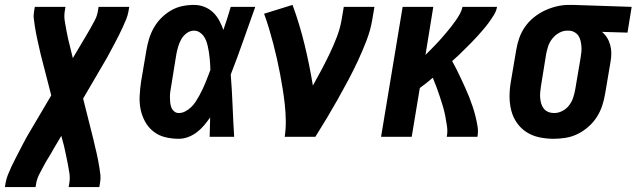

<svg xmlns="http://www.w3.org/2000/svg" viewBox="-53 -558 2596 783"><path d="M-33 205 -30 187Q-27 170 -20.5 154Q-14 138 -6.5 122Q1 106 9 90.5Q17 75 25 59.5Q33 44 41 28.5Q49 13 58 -3L156 -169L113 -336Q110 -350 106.5 -364.5Q103 -379 100 -393.5Q97 -408 94 -422.5Q91 -437 89 -451.5Q87 -466 85 -481Q83 -496 86 -512L89 -530H214L211 -512Q208 -492 211 -473Q214 -454 217.5 -435.5Q221 -417 225 -398.5Q229 -380 234 -362L244 -321L276 -375Q286 -392 296 -408.5Q306 -425 315.5 -442Q325 -459 334 -476Q343 -493 346 -512L349 -530H474L471 -512Q468 -495 461.5 -479Q455 -463 447.5 -447Q440 -431 432.5 -415.5Q425 -400 416.5 -384.5Q408 -369 400 -353.5Q392 -338 383 -322L286 -156L328 11Q331 25 334.5 39.5Q338 54 341.5 68.5Q345 83 347.5 97.5Q350 112 352.5 126.5Q355 141 356.5 156Q358 171 355 187L352 205H227L230 187Q233 167 230 148Q227 129 223.5 110.5Q220 92 216 73.5Q212 55 208 37L197 -4L165 50Q156 67 145.5 83.5Q135 100 126 117Q117 134 108 151Q99 168 95 187L92 205Z M676 8Q648 8 621 1.5Q594 -5 573 -21.5Q552 -38 539 -61.5Q526 -85 520.5 -111.5Q515 -138 516.5 -166.5Q518 -195 522 -223L544 -353Q548 -377 555 -400Q562 -423 574.5 -445Q587 -467 605 -485Q623 -503 644.5 -515.5Q666 -528 690 -533Q714 -538 738 -538Q760 -538 780.5 -530Q801 -522 816 -507.5Q831 -493 841 -474.5Q851 -456 858 -436Q866 -459 873.5 -482.5Q881 -506 888 -530H988Q963 -461 939 -392Q915 -323 888 -254Q893 -191 895.5 -127Q898 -63 902 0H802Q803 -20 803 -39.5Q803 -59 804 -79Q792 -62 779 -46.5Q766 -31 749.5 -18.5Q733 -6 714 1Q695 8 676 8ZM676 -97Q690 -97 703 -104Q716 -111 726.5 -121Q737 -131 745 -143.5Q753 -156 760 -168.5Q767 -181 773 -194Q779 -207 784.5 -220Q790 -233 795 -246.5Q800 -260 805 -273Q805 -285 804 -297Q803 -309 802 -321Q801 -333 799 -345Q797 -357 794.5 -368.5Q792 -380 788 -391Q784 -402 777 -411.5Q770 -421 760 -427Q750 -433 738 -433Q722 -433 708 -422.5Q694 -412 686 -397.5Q678 -383 673.5 -367.5Q669 -352 666 -336L645 -206Q643 -195 641.5 -184.5Q640 -174 640 -163Q640 -152 641 -141Q642 -130 645.5 -120.5Q649 -111 657 -104Q665 -97 676 -97Z M1108 0Q1113 -33 1112.5 -66Q1112 -99 1108.5 -131Q1105 -163 1100 -194.5Q1095 -226 1089 -257.5Q1083 -289 1076 -320Q1069 -351 1061 -381.5Q1053 -412 1044 -442Q1035 -472 1024 -502L1140 -538Q1169 -459 1189 -376.5Q1209 -294 1223 -209Q1241 -241 1258.5 -274Q1276 -307 1292 -340.5Q1308 -374 1321 -408Q1334 -442 1340 -477L1349 -530H1474L1465 -477Q1458 -435 1442 -393.5Q1426 -352 1407.5 -312Q1389 -272 1368 -232.5Q1347 -193 1325 -154Q1303 -115 1280 -76.5Q1257 -38 1233 0Z M1501 0 1589 -530H1714L1682 -333Q1682 -333 1682 -333Q1682 -333 1682 -333V-334Q1693 -345 1704 -356Q1715 -367 1726 -378.5Q1737 -390 1747.5 -402Q1758 -414 1768 -426Q1778 -438 1787.5 -450Q1797 -462 1806 -475Q1815 -488 1822.5 -501.5Q1830 -515 1833 -530H1974Q1971 -513 1961.5 -497.5Q1952 -482 1941.5 -467.5Q1931 -453 1919 -439Q1907 -425 1895 -411.5Q1883 -398 1870 -385Q1857 -372 1844 -359Q1831 -346 1818 -333.5Q1805 -321 1791 -309Q1801 -291 1810 -273Q1819 -255 1827.5 -236.5Q1836 -218 1844.5 -199.5Q1853 -181 1860.5 -162Q1868 -143 1874.5 -123.5Q1881 -104 1886 -84Q1891 -64 1894.5 -42.5Q1898 -21 1894 0H1769Q1773 -21 1770 -42.5Q1767 -64 1763 -84.5Q1759 -105 1753 -125Q1747 -145 1740.5 -164.5Q1734 -184 1727 -203Q1720 -222 1712 -241Q1699 -230 1686 -219.5Q1673 -209 1659 -199L1626 0Z M2205 8Q2175 8 2146.5 2Q2118 -4 2094.5 -19Q2071 -34 2055 -57Q2039 -80 2032 -107.5Q2025 -135 2025 -164.5Q2025 -194 2030 -223L2052 -353Q2056 -378 2064.5 -402.5Q2073 -427 2088 -448.5Q2103 -470 2124 -487Q2145 -504 2168.5 -515Q2192 -526 2217 -532Q2242 -538 2267 -538Q2271 -538 2275 -538Q2279 -538 2283 -538L2523 -530L2506 -425L2402 -428Q2414 -418 2422.5 -404.5Q2431 -391 2435.5 -374.5Q2440 -358 2440 -341Q2440 -324 2437 -307L2415 -177Q2411 -152 2403 -127.5Q2395 -103 2381 -81Q2367 -59 2346.5 -41Q2326 -23 2302.5 -11.5Q2279 0 2254 4Q2229 8 2205 8ZM2207 -97Q2224 -97 2240.5 -105.5Q2257 -114 2268 -128.5Q2279 -143 2284.5 -160Q2290 -177 2293 -194L2315 -324Q2317 -335 2318 -346.5Q2319 -358 2318 -369.5Q2317 -381 2314.5 -392Q2312 -403 2306 -412Q2300 -421 2290.5 -426.5Q2281 -432 2270 -433H2265Q2264 -433 2262.5 -433Q2261 -433 2260 -433Q2243 -433 2227 -424Q2211 -415 2199.5 -400.5Q2188 -386 2182.5 -369.5Q2177 -353 2174 -336L2153 -206Q2151 -194 2150 -181.5Q2149 -169 2150 -157.5Q2151 -146 2154.5 -134.5Q2158 -123 2165 -114.5Q2172 -106 2183 -101.5Q2194 -97 2207 -97Z"/></svg>

Font: Iosevka Curly XBdObl
Style: Regular
Weight: 800
Italic angle: -9°
Monospace: yes
Designer: Belleve Invis
Foundry: Belleve Invis
Version: Version 11.1.0; ttfautohint (v1.8.3)